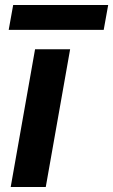

<svg xmlns="http://www.w3.org/2000/svg" viewBox="-20 -752 455 772"><path d="M121 -554H262L164 0H23ZM33 -732H415L397 -632H15Z"/></svg>

Font: SVN-Poppins SemiBold
Style: Italic
Weight: 600
Italic angle: -10°
Designer: Ninad Kale (Devanagari), Jonny Pinhorn (Latin)
Foundry: Indian Type Foundry
Version: Version 3.002 2017; ttfautohint (v1.8.3)